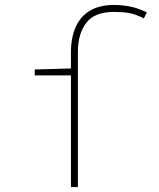

<svg xmlns="http://www.w3.org/2000/svg" viewBox="-20 -754 640 774"><path d="M266 0V-542Q266 -603 285.5 -646Q305 -689 343.5 -711.5Q382 -734 440 -734Q471 -734 503 -728Q535 -722 572 -704L560 -680Q526 -697 500.5 -701.5Q475 -706 440 -706Q361 -706 327.5 -661.5Q294 -617 294 -546V0ZM120 -450V-474L266 -478H284V-450Z"/></svg>

Font: Source Code Pro ExtraLight ExtraLight
Style: Regular
Weight: 250
Monospace: yes
Version: Version 1.018;hotconv 1.0.116;makeotfexe 2.5.65601